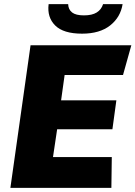

<svg xmlns="http://www.w3.org/2000/svg" viewBox="-20 -904 652 924"><path d="M30 0 127 -686H612L572 -543H291L274 -421H540L521 -282H255L235 -148H518L516 0ZM375 -742Q285 -742 245.5 -781.5Q206 -821 214 -884H308Q309 -858 327 -844Q345 -830 384 -830Q423 -830 445.5 -844Q468 -858 476 -884H570Q560 -821 510 -781.5Q460 -742 375 -742Z"/></svg>

Font: Chivo Mono Medium ExtraBold
Style: Italic
Weight: 800
Italic angle: -8.05°
Monospace: yes
Version: Version 1.008